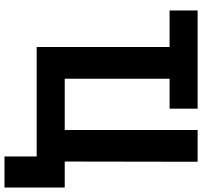

<svg xmlns="http://www.w3.org/2000/svg" viewBox="-42 -698 880 835"><g transform="rotate(90 397.5 -280.0)"><path d="M25 -578H184V0H660V140H795V-122H682L683 -700H545V-122H322V-578H452V-700H25Z"/></g></svg>

Font: Finlandica SemiBold
Style: Regular
Weight: 600
Designer: Niklas Ekholm, Juho Hiilivirta, Jaakko Suomalainen
Foundry: Helsinki Type Studio
Version: Version 2.000;Glyphs 3.2 (3202)